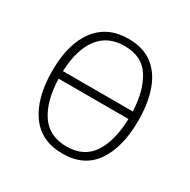

<svg xmlns="http://www.w3.org/2000/svg" viewBox="-129 -662 788 795"><g transform="rotate(30 265.0 -264.5)"><path d="M266 10Q164 10 111.5 -64Q59 -138 59 -266Q59 -396 113.5 -467.5Q168 -539 267 -539Q338 -539 383 -504.5Q428 -470 449.5 -408.5Q471 -347 471 -265Q471 -138 420 -64Q369 10 266 10ZM268 -505Q188 -505 145 -448Q102 -391 98 -287H432Q428 -384 390 -444.5Q352 -505 268 -505ZM266 -24Q349 -24 389 -84.5Q429 -145 432 -251H98Q101 -146 142 -85Q183 -24 266 -24Z"/></g></svg>

Font: Noto Sans Mono Condensed ExtraLight
Style: Regular
Weight: 200
Width: 3
Designer: Monotype Design Team
Foundry: Monotype Imaging Inc.
Version: Version 2.014; ttfautohint (v1.8.4.7-5d5b)